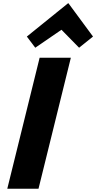

<svg xmlns="http://www.w3.org/2000/svg" viewBox="-20 -1167 595 1187"><path d="M555 -941 469 -872 360 -983 198 -872 146 -941 401 -1147H403ZM218 0H25L225 -810H418Z"/></svg>

Font: TypoPRO Sinkin Sans
Style: 800 Black Italic
Weight: 900
Italic angle: -112°
Designer: Keith Bates
Foundry: K-Type
Version: Sinkin Sans (version 1.0)  by Keith Bates   •   © 2014   www